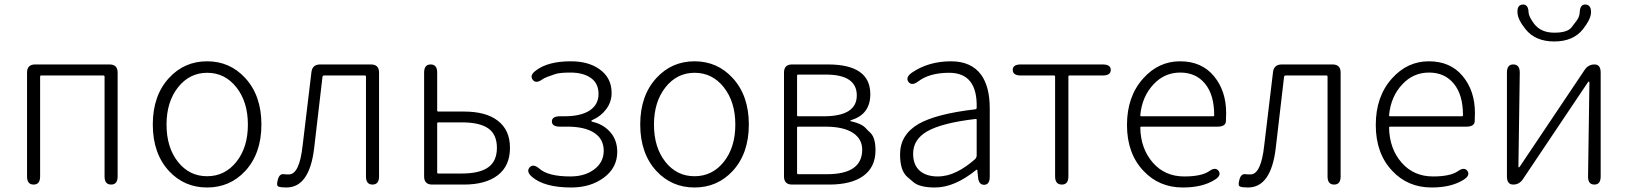

<svg xmlns="http://www.w3.org/2000/svg" viewBox="-20 -819 7223 852"><path d="M129 0Q100 0 100 -36V-497Q100 -533 136 -533H466Q502 -533 502 -497V-36Q502 0 473 0Q444 0 444 -36V-479Q444 -484 439 -484H163Q158 -484 158 -479V-36Q158 0 129 0Z M730 -60Q658 -138 658 -266.5Q658 -395 730 -473Q798 -547 899 -547Q1000 -547 1068 -473Q1140 -395 1140 -266.5Q1140 -138 1068 -60Q1000 13 899 13Q798 13 730 -60ZM769.5 -101Q820 -37 899 -37Q978 -37 1029 -101Q1080 -165 1080 -266Q1080 -367 1029 -431.5Q978 -496 899.5 -496Q821 -496 770 -431.5Q719 -367 719 -266Q719 -165 769.5 -101Z M1251 13Q1227 13 1216 9Q1205 5 1213 -22Q1220 -49 1240 -46Q1245 -45 1262 -45Q1309 -45 1323 -174L1362 -499Q1366 -533 1401 -533H1626Q1662 -533 1662 -497V-36Q1662 0 1633 0Q1604 0 1604 -36V-479Q1604 -484 1599 -484H1418Q1412 -484 1411 -478L1374 -161Q1353 13 1251 13Z M1898 0Q1862 0 1862 -36V-497Q1862 -533 1891 -533Q1920 -533 1920 -497V-329Q1920 -324 1925 -324H2039Q2136 -324 2188 -284Q2243 -243 2243 -163Q2243 -83 2189 -41.5Q2135 0 2039 0ZM1920 -54Q1920 -49 1925 -49H2029Q2108 -49 2146.5 -76.5Q2185 -104 2185 -163Q2185 -222 2147 -249Q2109 -276 2029 -276H1925Q1920 -276 1920 -271Z M2515 13Q2396 13 2341 -34Q2314 -57 2330 -76Q2346 -94 2373 -71Q2412 -36 2511 -36Q2574 -36 2615 -66Q2659 -98 2659 -150Q2659 -202 2617 -229.5Q2575 -257 2498 -257H2465Q2429 -257 2429 -280Q2429 -303 2465 -303H2484Q2558 -303 2597 -329Q2636 -355 2636 -402Q2636 -449 2602 -473Q2568 -497 2511 -497Q2463 -497 2443 -490Q2426 -484 2409 -478Q2394 -472 2387 -467Q2358 -446 2344 -465Q2329 -485 2358 -506Q2411 -547 2513 -547Q2591 -547 2640 -512Q2694 -474 2694 -407Q2694 -366 2670 -334.5Q2646 -303 2612 -288Q2604 -285 2604 -282.5Q2604 -280 2611 -278Q2655 -268 2685 -236Q2719 -200 2719 -145Q2719 -75 2660 -31Q2601 13 2515 13Z M2893 -60Q2821 -138 2821 -266.5Q2821 -395 2893 -473Q2961 -547 3062 -547Q3163 -547 3231 -473Q3303 -395 3303 -266.5Q3303 -138 3231 -60Q3163 13 3062 13Q2961 13 2893 -60ZM2932.5 -101Q2983 -37 3062 -37Q3141 -37 3192 -101Q3243 -165 3243 -266Q3243 -367 3192 -431.5Q3141 -496 3062.5 -496Q2984 -496 2933 -431.5Q2882 -367 2882 -266Q2882 -165 2932.5 -101Z M3495 0Q3459 0 3459 -36V-497Q3459 -533 3495 -533H3654Q3842 -533 3842 -401Q3842 -313 3760 -287Q3753 -285 3753 -283Q3753 -281 3760 -280Q3802 -270 3818 -254Q3830 -241 3843 -229Q3865 -207 3865 -152Q3865 -76 3809 -37Q3756 0 3660 0ZM3517 -51Q3517 -46 3522 -46H3650Q3806 -46 3806 -155Q3806 -203 3764 -230Q3722 -257 3642 -257H3522Q3517 -257 3517 -252ZM3517 -308Q3517 -303 3522 -303H3635Q3782 -303 3782 -395.5Q3782 -488 3645 -488H3522Q3517 -488 3517 -483Z M4129 13Q4061 13 4033 -11Q4019 -23 4005 -35Q3974 -63 3974 -134Q3974 -221 4056 -269Q4135 -314 4308 -334Q4314 -335 4314 -341Q4318 -496 4192 -496Q4105 -496 4055 -458Q4026 -436 4011 -456Q3997 -476 4027 -497Q4101 -547 4200 -547Q4290 -547 4334 -487Q4372 -434 4372 -338V-35Q4372 0 4348 1Q4323 2 4320 -33L4317 -63Q4316 -68 4312 -65Q4216 13 4129 13ZM4141 -36Q4184 -36 4226 -57Q4265 -76 4306 -112Q4314 -119 4314 -130V-287Q4314 -292 4309 -291Q4161 -274 4094 -236Q4032 -200 4032 -137Q4032 -85 4064 -59Q4093 -36 4141 -36Z M4692 0Q4662 0 4662 -36V-479Q4662 -484 4657 -484H4510Q4474 -484 4474 -509Q4474 -533 4510 -533H4873Q4909 -533 4909 -509Q4909 -484 4873 -484H4726Q4721 -484 4721 -479V-36Q4721 0 4692 0Z M5229 13Q5123 13 5054 -61Q4981 -138 4981 -264.5Q4981 -391 5053 -471Q5121 -547 5216.5 -547Q5312 -547 5366.5 -481.5Q5421 -416 5421 -318Q5421 -299 5420 -280Q5418 -257 5383 -257H5045Q5040 -257 5040 -252Q5042 -159 5095.5 -97.5Q5149 -36 5235 -36Q5311 -36 5345 -59Q5374 -80 5388 -60Q5401 -40 5370 -21Q5316 13 5229 13ZM5040 -308Q5040 -303 5045 -303H5363Q5368 -303 5368 -308Q5368 -398 5327.5 -447.5Q5287 -497 5217.5 -497Q5148 -497 5100 -446Q5048 -392 5040 -308Z M5518 13Q5494 13 5483 9Q5472 5 5480 -22Q5487 -49 5507 -46Q5512 -45 5529 -45Q5576 -45 5590 -174L5629 -499Q5633 -533 5668 -533H5893Q5929 -533 5929 -497V-36Q5929 0 5900 0Q5871 0 5871 -36V-479Q5871 -484 5866 -484H5685Q5679 -484 5678 -478L5641 -161Q5620 13 5518 13Z M6333 13Q6227 13 6158 -61Q6085 -138 6085 -264.5Q6085 -391 6157 -471Q6225 -547 6320.5 -547Q6416 -547 6470.5 -481.5Q6525 -416 6525 -318Q6525 -299 6524 -280Q6522 -257 6487 -257H6149Q6144 -257 6144 -252Q6146 -159 6199.5 -97.5Q6253 -36 6339 -36Q6415 -36 6449 -59Q6478 -80 6492 -60Q6505 -40 6474 -21Q6420 13 6333 13ZM6144 -308Q6144 -303 6149 -303H6467Q6472 -303 6472 -308Q6472 -398 6431.5 -447.5Q6391 -497 6321.5 -497Q6252 -497 6204 -446Q6152 -392 6144 -308Z M6695 0Q6667 0 6667 -36V-497Q6667 -533 6695 -533Q6724 -533 6724 -497L6718 -81Q6718 -76 6720 -76Q6722 -76 6727 -84L7012 -509Q7028 -533 7056 -533Q7083 -533 7083 -497V-36Q7083 0 7055 0Q7026 0 7027 -37L7033 -452Q7033 -457 7030.5 -457Q7028 -457 7023 -449L6738 -24Q6722 0 6695 0ZM6750 -689Q6716 -731 6714 -761Q6711 -797 6737 -799Q6762 -800 6763 -764Q6764 -745 6788 -713Q6818 -674 6877 -674Q6936 -674 6954 -698Q6965 -713 6976 -727Q6989 -744 6990 -764Q6991 -800 7016 -799Q7042 -797 7040 -761Q7038 -732 7004 -689Q6961 -635 6877 -635Q6793 -635 6750 -689Z"/></svg>

Font: Resource Han Rounded KR Light
Style: Regular
Weight: 300
Designer: Cyano Hao (round all glyphs); Ryoko NISHIZUKA 西塚涼子 (kana, bopomofo & ideographs); Paul D. Hunt (Latin, Greek & Cyrillic)
Foundry: Cyano Hao
Version: 0.990